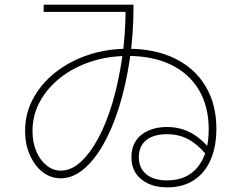

<svg xmlns="http://www.w3.org/2000/svg" viewBox="-20 -773 1040 827"><path d="M700 34Q653 34 618.5 18Q584 2 565 -27Q546 -56 546 -96Q546 -136 564.5 -165Q583 -194 618 -210Q653 -226 699 -226Q754 -226 799.5 -202.5Q845 -179 887 -128L865 -111Q827 -155 787.5 -175Q748 -195 700 -195Q642 -195 610 -169.5Q578 -144 578 -96Q578 -49 610 -22.5Q642 4 700 4Q785 4 832 -54Q879 -112 879 -216Q879 -314 837 -385Q795 -456 717 -494Q639 -532 531 -532Q445 -532 370 -507Q295 -482 239 -437.5Q183 -393 151.5 -335Q120 -277 120 -209Q120 -160 136 -122Q152 -84 180 -61Q208 -38 242 -38Q286 -38 327 -75Q368 -112 403.5 -178Q439 -244 465 -332.5Q491 -421 506 -524Q521 -627 521 -737L545 -722H168V-753H555V-743Q555 -624 538.5 -514.5Q522 -405 493 -312Q464 -219 424.5 -150Q385 -81 338.5 -43Q292 -5 242 -5Q198 -5 163.5 -32Q129 -59 108.5 -105.5Q88 -152 88 -209Q88 -283 122 -347Q156 -411 216.5 -459.5Q277 -508 357.5 -535.5Q438 -563 531 -563Q648 -563 733.5 -521Q819 -479 865.5 -401.5Q912 -324 912 -219Q912 -141 887 -84Q862 -27 814.5 3.5Q767 34 700 34Z"/></svg>

Font: M PLUS 1 ExtraLight
Style: Regular
Weight: 250
Version: Version 1.001